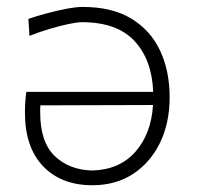

<svg xmlns="http://www.w3.org/2000/svg" viewBox="-20 -525 568 554"><path d="M246.5 9.5Q157 9.5 104.5 -45.2Q52 -100 52 -199.5Q52 -234.5 56 -260H422Q418.5 -352.5 368 -406.8Q317.5 -461 216 -461Q203.5 -461 178.2 -455.8Q153 -450.5 122.8 -441.5Q92.5 -432.5 65 -421.5L62 -470.5Q85 -478.5 114.8 -486.5Q144.5 -494.5 172.5 -499.8Q200.5 -505 218.5 -505Q303.5 -505 359 -471.2Q414.5 -437.5 442 -378.8Q469.5 -320 469.5 -244.5Q469.5 -170.5 441.8 -113.2Q414 -56 364 -23.2Q314 9.5 246.5 9.5ZM96 -200Q96 -115.5 137.5 -75.2Q179 -35 245.5 -33Q325 -35 370.8 -87.2Q416.5 -139.5 421.5 -222L96.5 -221Q96 -215.5 96 -210.2Q96 -205 96 -200Z"/></svg>

Font: Commissioner Loud ExtraLight
Style: Regular
Weight: 200
Designer: Kostas Bartsokas
Foundry: Kostas Bartsokas
Version: Version 1.000; ttfautohint (v1.8.3)